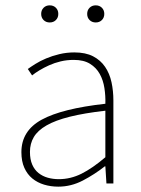

<svg xmlns="http://www.w3.org/2000/svg" viewBox="-20 -686 526 718"><path d="M166 -602Q152 -602 143 -611Q134 -620 134 -634Q134 -648 143 -657Q152 -666 166 -666Q180 -666 189 -657Q198 -648 198 -634Q198 -620 189 -611Q180 -602 166 -602ZM338 -602Q324 -602 315 -611Q306 -620 306 -634Q306 -648 315 -657Q324 -666 338 -666Q352 -666 361 -657Q370 -648 370 -634Q370 -620 361 -611Q352 -602 338 -602ZM198 12Q170 12 145 4.5Q120 -3 101 -18.5Q82 -34 71 -58.5Q60 -83 60 -117Q60 -197 136 -238.5Q212 -280 374 -298Q375 -327 370.5 -356.5Q366 -386 353 -409.5Q340 -433 316.5 -447.5Q293 -462 256 -462Q230 -462 207 -456.5Q184 -451 164 -442Q144 -433 127.5 -423Q111 -413 100 -404L84 -428Q95 -436 112.5 -447Q130 -458 152.5 -467.5Q175 -477 202 -483.5Q229 -490 258 -490Q300 -490 328 -475.5Q356 -461 373 -436Q390 -411 397 -378.5Q404 -346 404 -310V0H378L374 -64H372Q334 -34 290 -11Q246 12 198 12ZM200 -16Q244 -16 285 -36.5Q326 -57 374 -98V-272Q295 -263 241 -249.5Q187 -236 154 -217Q121 -198 106.5 -173.5Q92 -149 92 -118Q92 -90 100.5 -70.5Q109 -51 124 -39Q139 -27 158.5 -21.5Q178 -16 200 -16Z"/></svg>

Font: TypoPRO Source Sans Pro
Style: Regular
Weight: 200
Designer: Paul D. Hunt
Foundry: Adobe Systems Incorporated
Version: Version 2.020;PS 2.000;hotconv 1.0.86;makeotf.lib2.5.63406